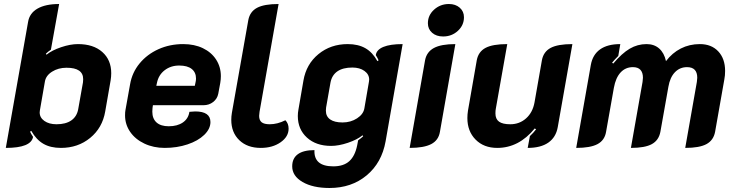

<svg xmlns="http://www.w3.org/2000/svg" viewBox="-20 -729 3670 958"><path d="M120 -619Q127 -663 167 -686Q207 -709 275 -709L234 -481Q219 -471 209 -461L212 -456Q239 -478 285 -493.5Q331 -509 369 -509Q446 -509 490.5 -469.5Q535 -430 535 -364Q535 -346 532 -328L505 -173Q491 -91 430 -41Q369 9 284 9Q232 9 196.5 -11.5Q161 -32 136 -76L130 -72Q136 -59 145 -46Q135 9 9 9ZM370 -183 394 -318Q395 -324 395 -334Q395 -391 312 -391Q271 -391 240 -371.5Q209 -352 204 -322L179 -178Q178 -175 178 -168Q178 -142 201.5 -125.5Q225 -109 262 -109Q308 -109 335.5 -128Q363 -147 370 -183Z M604 -153Q604 -171 606 -180L629 -308Q639 -367 676.5 -412.5Q714 -458 770.5 -483.5Q827 -509 894 -509Q950 -509 992.5 -488.5Q1035 -468 1058.5 -431.5Q1082 -395 1082 -349Q1082 -333 1079 -315L1069 -261Q1064 -236 1043.5 -220Q1023 -204 995 -204H743L741 -190Q740 -184 740 -172Q740 -137 761 -118Q782 -99 822 -99Q865 -99 892.5 -118Q920 -137 925 -171Q947 -173 954 -173Q1030 -173 1030 -120Q1030 -86 999 -56Q968 -26 915.5 -8.5Q863 9 802 9Q746 9 700.5 -12.5Q655 -34 629.5 -71Q604 -108 604 -153ZM952 -301 955 -315Q958 -327 958 -337Q958 -368 936.5 -385Q915 -402 874 -402Q832 -402 801.5 -378.5Q771 -355 763 -315L760 -301Z M1134 -131Q1134 -148 1137 -166L1219 -629Q1227 -671 1262.5 -690Q1298 -709 1370 -709L1275 -171Q1273 -157 1273 -151Q1273 -129 1285.5 -119Q1298 -109 1326 -109Q1364 -109 1404 -129Q1420 -113 1420 -87Q1420 -47 1380 -19Q1340 9 1281 9Q1214 9 1174 -29.5Q1134 -68 1134 -131Z M1438 101Q1438 61 1466 40.5Q1494 20 1549 20Q1545 101 1643 101Q1694 101 1722.5 75.5Q1751 50 1762 -3L1767 -29Q1784 -41 1792 -49L1789 -54Q1762 -32 1716 -16.5Q1670 -1 1632 -1Q1557 -1 1511.5 -42.5Q1466 -84 1466 -150Q1466 -166 1469 -182L1494 -327Q1508 -409 1569 -459Q1630 -509 1715 -509Q1767 -509 1803 -488.5Q1839 -468 1863 -424L1869 -428Q1864 -440 1855 -454Q1859 -481 1893 -495Q1927 -509 1989 -509L1904 -24Q1885 83 1809.5 146Q1734 209 1624 209Q1541 209 1489.5 179Q1438 149 1438 101ZM1798 -188 1821 -322Q1822 -325 1822 -332Q1822 -358 1798.5 -375Q1775 -392 1738 -392Q1691 -392 1663.5 -373Q1636 -354 1629 -317L1607 -192Q1606 -187 1606 -177Q1606 -148 1627.5 -133Q1649 -118 1689 -118Q1730 -118 1761.5 -138.5Q1793 -159 1798 -188Z M2115 -613Q2115 -653 2146 -681Q2177 -709 2220 -709Q2253 -709 2274 -690.5Q2295 -672 2295 -643Q2295 -603 2264.5 -575Q2234 -547 2191 -547Q2157 -547 2136 -565.5Q2115 -584 2115 -613ZM2101 -429Q2109 -470 2145 -489.5Q2181 -509 2252 -509L2175 -71Q2168 -29 2131.5 -10Q2095 9 2024 9Z M2763 -95Q2754 -44 2716 -17.5Q2678 9 2613 9L2624 -50Q2632 -57 2640.5 -66.5Q2649 -76 2655 -84L2648 -88Q2569 9 2461 9Q2394 9 2353 -32.5Q2312 -74 2312 -140Q2312 -158 2315 -177L2359 -429Q2367 -471 2402.5 -490Q2438 -509 2511 -509L2454 -187Q2452 -178 2452 -163Q2452 -135 2470 -122Q2488 -109 2526 -109Q2572 -109 2605 -138.5Q2638 -168 2647 -218L2684 -429Q2692 -471 2727.5 -490Q2763 -509 2836 -509Z M2928 -405Q2937 -456 2974 -482.5Q3011 -509 3075 -509L3065 -450Q3044 -429 3034 -416L3040 -412Q3083 -463 3122 -486Q3161 -509 3206 -509Q3244 -509 3269 -487Q3294 -465 3303 -424Q3334 -465 3377 -487Q3420 -509 3472 -509Q3530 -509 3564 -472.5Q3598 -436 3598 -375Q3598 -352 3594 -332L3548 -71Q3540 -29 3505 -10Q3470 9 3399 9L3457 -320Q3459 -336 3459 -341Q3459 -394 3408 -394Q3372 -394 3347.5 -368.5Q3323 -343 3315 -296L3275 -71Q3267 -29 3232.5 -10Q3198 9 3128 9L3186 -320Q3188 -336 3188 -341Q3188 -367 3175.5 -380.5Q3163 -394 3138 -394Q3101 -394 3076.5 -367.5Q3052 -341 3043 -291L3004 -71Q2997 -29 2961.5 -10Q2926 9 2855 9Z"/></svg>

Font: K2D ExtraBold
Style: Italic
Weight: 800
Italic angle: -10°
Designer: Katatrad Aksorn Co.,Ltd.
Foundry: Cadson Demak Co.,Ltd.
Version: Version 1.000; ttfautohint (v1.6)